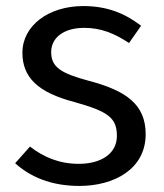

<svg xmlns="http://www.w3.org/2000/svg" viewBox="-20 -601 542 634"><path d="M255 -581C140 -581 54 -516 54 -427C54 -347 103 -296 226 -264C337 -233 366 -212 366 -152C366 -95 316 -60 240 -60C176 -60 124 -82 79 -117L30 -62C79 -18 147 13 242 13C356 13 461 -42 461 -158C461 -257 395 -302 274 -334C180 -359 149 -380 149 -429C149 -477 191 -509 258 -509C312 -509 356 -492 406 -459L446 -516C392 -557 334 -581 255 -581Z"/></svg>

Font: Glow Sans SC Normal Book
Style: Regular
Weight: 500
Designer: Ryoko NISHIZUKA (kana, bopomofo & ideographs); Paul D. Hunt (Latin, Greek & Cyrillic); Sandoll Communications, Soo-young
Version: Version 0.93